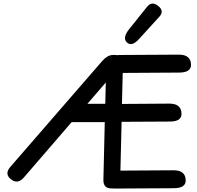

<svg xmlns="http://www.w3.org/2000/svg" viewBox="-20 -1050 1127 1097"><path d="M883.8 -1016.1Q920.4 -987.3 890.6 -954.6L774.9 -827.6Q732.4 -780.8 704.6 -808.1Q678.2 -834 718.3 -883.8L819.8 -1010.7Q847.7 -1045.4 883.8 -1016.1ZM662.1 -735.8 1001 -737.8Q1069.8 -738.3 1071.3 -681.2Q1072.8 -635.7 1003.9 -635.3Q842.3 -634.3 681.2 -633.3L676.8 -456.1L946.8 -458Q1015.6 -458.5 1017.1 -400.9Q1018.6 -355.5 949.7 -355.5Q812 -354.5 674.8 -354L668 -75.2L970.7 -77.1Q1039.6 -77.6 1041 -20.5Q1042.5 24.9 973.6 25.4L631.8 27.3Q626 27.3 621.1 26.4Q617.2 26.4 613.3 26.4Q569.3 25.4 570.8 -23.9L578.6 -352.1H389.2L115.7 -35.2Q80.6 5.4 41 -26.9Q4.4 -57.1 39.6 -97.2L562.5 -699.7Q592.3 -734.4 622.6 -735.8Q627.9 -736.3 632.8 -736.3Q643.1 -736.3 650.9 -734.9Q656.2 -735.8 662.1 -735.8ZM479.5 -457H581.5L584.5 -578.6Z"/></svg>

Font: Comic Relief
Style: Regular
Weight: 400
Designer: Jeff Davis
Foundry: Loudifier
Version: Version 1.0